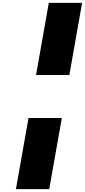

<svg xmlns="http://www.w3.org/2000/svg" viewBox="-20 -1306 587 1326"><path d="M229 -788H459L547 -1286H317ZM90 0H320L407 -491H177Z"/></svg>

Font: Hussar Dziwak
Style: Kur
Weight: 400
Version: Version 1.022